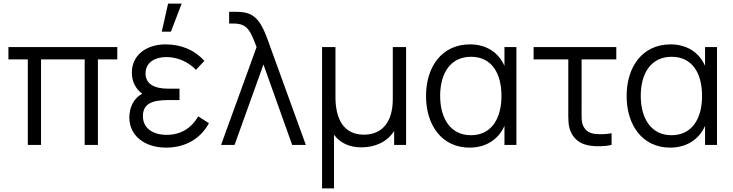

<svg xmlns="http://www.w3.org/2000/svg" viewBox="-20 -800 4048 1060"><path d="M133.5 0H206.5V-472H447.5V0H520.5V-472H627.5V-540H26.5V-472H133.5Z M908 -780 873 -625H923.5L983 -780ZM896 15C1005 15 1087.5 -35 1133.5 -120L1074.5 -157.5C1035.5 -91 976.5 -55.5 900.5 -55.5C821 -55.5 769 -94.5 769 -158.5C769 -224.5 815 -247.5 907 -247.5H971V-310.5H907.5C833 -310.5 783.5 -336 783.5 -394.5C783.5 -456 836 -485 899.5 -485C963.5 -485 1023 -455.5 1061.5 -414.5L1108.5 -464C1055 -523 982 -555 894 -555C790 -555 708 -497.5 708 -399.5C708 -349 728.5 -310.5 765.5 -282C716.5 -258 694 -203.5 694 -151.5C694 -48.5 782 15 896 15Z M1200.5 0H1275L1434.5 -444L1593 0H1668.5L1472.5 -540C1441 -628.5 1414 -712.5 1337 -729.5C1317 -734.5 1291 -735 1278 -735H1245V-670H1270C1348 -670 1363 -627.5 1396.5 -540Z M1758 240H1824V-56C1857 -11.5 1908.5 13.5 1974.5 13.5C2051 13.5 2116.5 -16 2156 -76.5V0H2222V-540H2148.5V-252C2148.5 -130 2092.5 -56.5 1989 -56.5C1875.5 -56.5 1832 -145.5 1832 -264.5V-540H1758Z M2572.5 15C2662 15 2731.5 -29.5 2765 -105V0H2831V-540H2765V-436.5C2732 -511 2664.5 -555 2574.5 -555C2419.5 -555 2332 -431.5 2332 -270C2332 -108.5 2419.5 15 2572.5 15ZM2580 -53.5C2466 -53.5 2410 -148 2410 -270.5C2410 -396.5 2467.5 -486.5 2580.5 -486.5C2693 -486.5 2748.5 -397.5 2748.5 -270.5C2748.5 -145.5 2693.5 -53.5 2580 -53.5Z M3240.5 4.5C3273 9.5 3321 8.5 3356.5 0V-64.5C3328.5 -59 3295.5 -57.5 3267 -60.5C3238.5 -63.5 3216.5 -74.5 3202 -100.5C3188.5 -126.5 3191 -152.5 3191 -198.5V-472H3382.5V-540H2926V-472H3117.5V-195.5C3117.5 -140 3115 -102.5 3135.5 -63.5C3158.5 -20 3196.5 -1.5 3240.5 4.5Z M3680 15C3769.5 15 3839 -29.5 3872.5 -105V0H3938.5V-540H3872.5V-436.5C3839.5 -511 3772 -555 3682 -555C3527 -555 3439.5 -431.5 3439.5 -270C3439.5 -108.5 3527 15 3680 15ZM3687.5 -53.5C3573.5 -53.5 3517.5 -148 3517.5 -270.5C3517.5 -396.5 3575 -486.5 3688 -486.5C3800.5 -486.5 3856 -397.5 3856 -270.5C3856 -145.5 3801 -53.5 3687.5 -53.5Z"/></svg>

Font: Hauora
Style: Regular
Weight: 400
Designer: Mikhail Sharanda
Foundry: WCYS & Co.
Version: Version 1.010